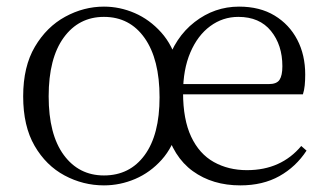

<svg xmlns="http://www.w3.org/2000/svg" viewBox="-20 -546 990 580"><path d="M294 14Q231 14 175 -16Q119 -46 84.5 -105.5Q50 -165 50 -255Q50 -345 85.5 -405Q121 -465 177 -495.5Q233 -526 294 -526Q342 -526 387 -506.5Q432 -487 467 -448Q502 -409 517 -351H483Q508 -433 568 -479.5Q628 -526 702 -526Q765 -526 809.5 -499Q854 -472 878 -426Q902 -380 902 -321Q902 -303 900.5 -288Q899 -273 895 -261H492V-292H792Q816 -292 824.5 -305Q833 -318 833 -346Q833 -410 798.5 -452.5Q764 -495 700 -495Q653 -495 615 -467Q577 -439 555 -387.5Q533 -336 533 -266Q533 -185 557.5 -133Q582 -81 626 -56.5Q670 -32 726 -32Q778 -32 819 -50.5Q860 -69 890 -105L906 -91Q874 -42 824 -14Q774 14 706 14Q622 14 562.5 -29Q503 -72 480 -160H518Q503 -102 468.5 -63.5Q434 -25 388.5 -5.5Q343 14 294 14ZM294 -16Q372 -16 417 -77.5Q462 -139 462 -252Q462 -367 417 -431Q372 -495 294 -495Q218 -495 172.5 -432.5Q127 -370 127 -255Q127 -140 172.5 -78Q218 -16 294 -16Z"/></svg>

Font: Noto Serif TC ExtraLight Light
Style: Regular
Weight: 300
Version: Version 2.003-H1;hotconv 1.1.1;makeotfexe 2.6.0